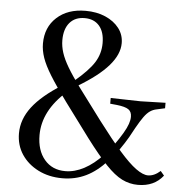

<svg xmlns="http://www.w3.org/2000/svg" viewBox="-52 -776 803 837"><g transform="rotate(5 349.0 -357.0)"><path d="M582 11Q545 11 512 -5.5Q479 -22 441 -62Q403 -102 350 -172L238 -323Q191 -387 164.5 -430Q138 -473 127 -505Q116 -537 116 -567Q116 -638 163.5 -681.5Q211 -725 289 -725Q338 -725 376 -708.5Q414 -692 436 -663.5Q458 -635 458 -598Q458 -549 414.5 -499Q371 -449 282 -396L265 -416Q327 -468 351 -506.5Q375 -545 375 -591Q375 -640 352 -666.5Q329 -693 288 -693Q246 -693 222.5 -665.5Q199 -638 199 -589Q199 -562 208 -534Q217 -506 237.5 -471.5Q258 -437 294 -388L394 -254Q453 -176 495.5 -127.5Q538 -79 569 -56.5Q600 -34 622 -34Q649 -34 676 -58L692 -39Q653 11 582 11ZM251 11Q192 11 145.5 -12.5Q99 -36 72.5 -76Q46 -116 46 -168Q46 -229 87.5 -283.5Q129 -338 217 -393L238 -365Q136 -275 136 -168Q136 -101 170 -61Q204 -21 261 -21Q302 -21 343.5 -43Q385 -65 424 -107L446 -84Q402 -35 354.5 -12Q307 11 251 11ZM484 -128 461 -150Q486 -185 500 -209Q514 -233 520 -250.5Q526 -268 526 -282Q526 -304 511.5 -314Q497 -324 461 -328L431 -331V-356L562 -353L671 -356V-332L635 -324Q619 -321 606 -312Q593 -303 580 -285Q567 -267 549 -235Q534 -207 526 -193Q518 -179 509.5 -166Q501 -153 484 -128Z"/></g></svg>

Font: Baskervville
Style: Regular
Weight: 400
Designer: Alexis Faudot, Rémi Forte, Morgane Pierson, Rafael Ribas, Tanguy Vanlaeys, Rosalie Wagner, Thomas Huot-Marchand
Foundry: ANRT
Version: Version 1.100